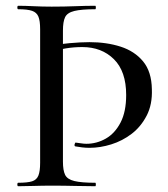

<svg xmlns="http://www.w3.org/2000/svg" viewBox="-20 -645 581 665"><path d="M119 -544Q119 -573 113 -587.5Q107 -602 91 -607.5Q75 -613 43 -613Q40 -613 40 -619Q40 -625 43 -625Q67 -625 96.5 -623.5Q126 -622 159 -622Q203 -622 240 -623.5Q277 -625 310 -625Q312 -625 312 -619Q312 -613 310 -613Q262 -613 237.5 -607Q213 -601 205.5 -585.5Q198 -570 198 -539V-85Q198 -55 205.5 -39.5Q213 -24 237.5 -18Q262 -12 310 -12Q312 -12 312 -6Q312 0 310 0Q277 0 240 -1Q203 -2 159 -2Q126 -2 96.5 -1Q67 0 43 0Q40 0 40 -6Q40 -12 43 -12Q75 -12 91 -17Q107 -22 113 -37Q119 -52 119 -81ZM149 -483Q182 -492 221 -495.5Q260 -499 290 -499Q349 -499 397.5 -483.5Q446 -468 475.5 -432.5Q505 -397 506 -336Q508 -283 488 -244.5Q468 -206 436 -181.5Q404 -157 365.5 -145Q327 -133 290 -133Q277 -133 264.5 -134.5Q252 -136 241 -138Q237 -139 238.5 -145.5Q240 -152 243 -151Q252 -150 261.5 -148.5Q271 -147 279 -147Q315 -147 346.5 -165Q378 -183 397.5 -220.5Q417 -258 417 -316Q417 -398 374.5 -440Q332 -482 265 -482Q236 -482 208.5 -477.5Q181 -473 158 -467Z"/></svg>

Font: Cormorant Medium
Style: Regular
Weight: 500
Designer: Christian Thalmann (Catharsis Fonts)
Foundry: Catharsis Fonts
Version: Version 4.000